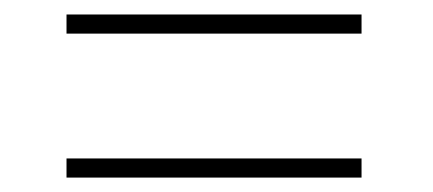

<svg xmlns="http://www.w3.org/2000/svg" viewBox="-20 -458 598 265"><path d="M479 -411.6H71.8V-438H479ZM479 -212.9H71.8V-239.3H479Z"/></svg>

Font: TypoPRO Roboto
Style: Regular
Weight: 250
Designer: Google
Version: Version 2.136; 2016